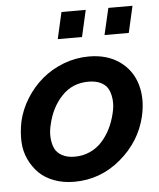

<svg xmlns="http://www.w3.org/2000/svg" viewBox="-51 -734 654 789"><g transform="rotate(-5 276.0 -340.0)"><path d="M207 -580.1 231.9 -689.9H332L307.1 -580.1ZM399.9 -580.1 425.3 -689.9H524.9L500 -580.1ZM224.1 9.8Q178.7 9.8 141.4 -4.2Q104 -18.1 79.3 -42.5Q54.7 -66.9 39.1 -100.3Q23.4 -133.8 21.7 -173.1Q20 -212.4 28.8 -255.9Q40 -305.2 67.6 -349.4Q95.2 -393.6 134 -426.5Q172.9 -459.5 223.4 -478.8Q273.9 -498 328.1 -498Q402.8 -498 453.9 -461.9Q504.9 -425.8 522.7 -365.7Q540.5 -305.7 523.9 -233.9Q500 -131.8 416 -61Q332 9.8 224.1 9.8ZM234.9 -92.8Q268.6 -92.8 297.6 -106Q326.7 -119.1 347.4 -142.1Q368.2 -165 382.6 -193.8Q397 -222.7 404.8 -255.9Q412.1 -283.7 410.4 -308.8Q408.7 -334 399.9 -353.3Q391.1 -372.6 369.9 -383.8Q348.6 -395 316.9 -395Q251 -395 207.3 -349.1Q163.6 -303.2 147.9 -233.9Q140.6 -206.1 142.1 -180.7Q143.6 -155.3 152.3 -135.7Q161.1 -116.2 182.4 -104.5Q203.6 -92.8 234.9 -92.8Z"/></g></svg>

Font: HK Grotesk Legacy
Style: Bold Italic
Weight: 700
Italic angle: -13°
Designer: Alfredo Marco Pradil
Foundry: Hanken Design Co.
Version: Version 2.022;PS 002.022;hotconv 1.0.88;makeotf.lib2.5.64775